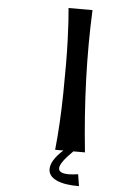

<svg xmlns="http://www.w3.org/2000/svg" viewBox="-66 -893 733 1142"><g transform="rotate(5 300.0 -322.0)"><path d="M384 138Q404 138 439 133Q447 184 450 203Q364 204 315.5 181.5Q267 159 267 117Q267 65 339 0H290Q306 -151 309 -340Q312 -529 307.5 -654Q303 -779 296 -847H439Q421 -446 468 0H399Q323 74 323 107Q323 138 384 138Z"/></g></svg>

Font: OpenDyslexic
Style: Regular
Weight: 400
Designer: Abbie Gonzalez
Version: Version 0.920;hotconv 1.0.109;makeotfexe 2.5.65596